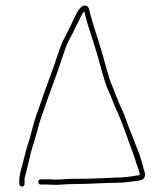

<svg xmlns="http://www.w3.org/2000/svg" viewBox="-20 -678 596 697"><path d="M420 -34C407 -34 392 -33 373 -32L321 -30C304 -29 283 -29 258 -29C218 -29 208 -26 178 -26C168 -27 159 -27 152 -27H129C122 -27 119 -24 119 -18C119 -12 122 -8 129 -8H152C159 -8 168 -8 177 -7C210 -7 216 -10 258 -10C316 -10 362 -15 421 -15C441 -16 471 -21 488 -23C505 -26 510 -40 504 -57C497 -78 492 -105 483 -126C475 -145 467 -167 459 -188C445 -218 435 -257 420 -286C410 -306 397 -343 388 -365C377 -387 360 -452 353 -478C338 -532 317 -587 304 -642C302 -653 294 -662 279 -656C261 -642 256 -624 245 -603C238 -589 231 -572 223 -558C213 -539 204 -522 196 -498L182 -457C166 -408 146 -360 130 -311C116 -269 108 -253 96 -206C86 -163 76 -144 67 -102C60 -71 50 -50 50 -19V-11C50 -4 54 -1 60 -1C66 -1 69 -4 69 -11V-19C69 -24 69 -29 70 -34C75 -55 80 -71 86 -98C94 -139 104 -159 115 -202C126 -248 135 -264 148 -305C165 -355 184 -401 200 -451L214 -492C221 -515 229 -531 239 -548C248 -563 253 -580 262 -594C270 -608 275 -626 286 -637C298 -581 320 -528 335 -473C342 -447 360 -379 370 -357C381 -335 393 -299 403 -278C417 -249 430 -213 441 -182L451 -154C460 -129 468 -110 476 -82C480 -68 487 -58 487 -43C486 -42 486 -42 485 -42C469 -39 439 -35 420 -34Z"/></svg>

Font: Electronic
Style: ExThn
Weight: 100
Version: Version 1.011